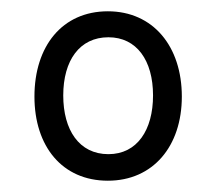

<svg xmlns="http://www.w3.org/2000/svg" viewBox="-20 -749 383 340"><path d="M171 -429C251 -429 302 -490 302 -578C302 -667 251 -729 171 -729C90 -729 41 -667 41 -578C41 -490 90 -429 171 -429ZM172 -476C120 -476 92 -519 92 -580C92 -642 121 -683 172 -683C222 -683 251 -642 251 -580C251 -519 223 -476 172 -476Z"/></svg>

Font: Noto Serif Condensed Medium
Style: Regular
Weight: 500
Width: 3
Designer: Monotype Design Team
Foundry: Monotype Imaging Inc.
Version: Version 2.015